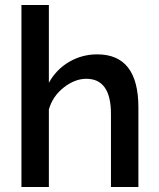

<svg xmlns="http://www.w3.org/2000/svg" viewBox="-20 -750 637 770"><path d="M535 -319V0H425V-293Q425 -434 326 -434Q280 -434 235.5 -399Q191 -364 176 -311V0H66V-730H176V-418Q206 -472 257.5 -502Q309 -532 370 -532Q535 -532 535 -319Z"/></svg>

Font: Raleway
Style: Regular
Weight: 600
Designer: Matt McInerney, Pablo Impallari, Rodrigo Fuenzalida
Foundry: Matt McInerney, Pablo Impallari, Rodrigo Fuenzalida
Version: Version 1.000;PS 001.001;hotconv 1.0.56; ttfautohint (v1.5)